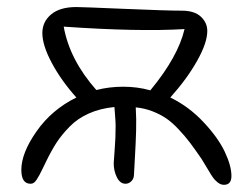

<svg xmlns="http://www.w3.org/2000/svg" viewBox="-20 -510 704 540"><path d="M333 6.8Q317.9 6.8 308.8 -11.2Q299.8 -29.3 299.8 -50.8Q299.8 -56.2 302.5 -89.1Q305.2 -122.1 305.2 -155.8Q305.2 -166.5 303.5 -187.3Q301.8 -208 301.8 -209Q261.7 -205.1 230 -190.9Q198.2 -176.8 175.8 -153.8Q153.3 -130.9 138.9 -108.6Q124.5 -86.4 109.9 -56.2Q106.4 -48.8 99.9 -35.6Q93.3 -22.5 90.6 -17.3Q87.9 -12.2 83.3 -5.1Q78.6 2 74.7 4.4Q70.8 6.8 65.9 6.8Q40 6.8 40 -32.2Q40 -79.6 82.8 -140.6Q125.5 -201.7 194.8 -235.8Q151.9 -283.7 125.5 -333.3Q99.1 -382.8 99.1 -417Q99.1 -448.7 123.8 -469.5Q148.4 -490.2 194.8 -490.2Q210 -490.2 329.6 -485.1Q449.2 -480 491.2 -480Q526.9 -480 544.9 -463.1Q563 -446.3 563 -422.9Q563 -389.6 534.4 -338.9Q505.9 -288.1 459 -235.8Q511.2 -210.4 552.2 -166.7Q593.3 -123 612.1 -83.3Q630.9 -43.5 630.9 -15.1Q630.9 9.8 609.9 9.8Q600.6 9.8 592 2.9Q583.5 -3.9 578.4 -11.5Q573.2 -19 563 -36.4Q552.7 -53.7 546.9 -63Q527.8 -90.8 514.2 -108.9Q500.5 -127 482.4 -146.2Q464.4 -165.5 447.5 -177Q430.7 -188.5 408.7 -197Q386.7 -205.6 361.8 -208Q363.8 -174.8 362.8 -141.1Q361.8 -107.4 359.4 -66.2Q356.9 -24.9 356.9 -20Q356.9 -7.8 349.6 -0.5Q342.3 6.8 333 6.8ZM326.2 -266.1Q367.2 -266.1 402.8 -255.9Q481 -350.6 499 -428.2Q368.7 -420.4 159.2 -435.1Q175.8 -341.8 251 -256.8Q287.1 -266.1 326.2 -266.1Z"/></svg>

Font: Shantell Sans Normal
Style: Regular
Weight: 300
Designer: Stephen Nixon, Anya Danilova, Shantell Martin
Foundry: Arrow Type
Version: Version 1.006;[559af2be0]